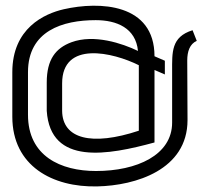

<svg xmlns="http://www.w3.org/2000/svg" viewBox="-20 -600 747 686"><path d="M595 -162C595 -46 469 11 323 11C197 11 80 -42 80 -190V-342C80 -490 204 -528 322 -528C397 -528 465 -500 473 -418C417 -445 316 -479 235 -449C179 -428 147 -388 147 -305V-204C160 -7 367 -46 532 -91V-350L569 -334V-383L532 -399C532 -588 336 -596 208 -567C138 -551 24 -499 24 -342V-183C24 -7 168 70 328 66C464 63 650 7 650 -171L649 -384C649 -416 658 -443 683 -454L668 -492C591 -468 595 -413 595 -345ZM476 -133C307 -77 203 -104 202 -204V-302C202 -456 384 -413 476 -367Z"/></svg>

Font: Advent Pro
Style: Regular
Weight: 400
Designer: Andreas Kalpakidis
Foundry: Andreas Kalpakidis
Version: Version 2.002 2008